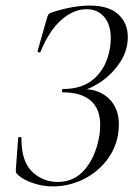

<svg xmlns="http://www.w3.org/2000/svg" viewBox="-20 -656 498 688"><path d="M335 -165Q339 -185 339 -208Q339 -266 305 -295.5Q271 -325 206 -325Q202 -325 202 -331Q202 -337 206 -337Q277 -337 319.5 -376Q362 -415 374 -483Q377 -503 377 -519Q377 -567 353.5 -595Q330 -623 290 -623Q243 -623 199.5 -584.5Q156 -546 125 -470Q123 -468 121 -468Q119 -468 116.5 -469.5Q114 -471 115 -474L147 -587Q151 -601 153.5 -604.5Q156 -608 164 -611Q240 -636 302 -636Q370 -636 404 -604.5Q438 -573 438 -523Q438 -474 409 -431Q380 -388 338 -360.5Q296 -333 261 -329L275 -337Q335 -337 370.5 -302.5Q406 -268 406 -210Q406 -194 403 -174Q394 -121 360 -78.5Q326 -36 275.5 -12Q225 12 169 12Q134 12 99.5 0.5Q65 -11 47 -27Q39 -34 37.5 -37.5Q36 -41 37 -51L45 -161Q45 -165 51 -165Q57 -165 57 -161Q56 -79 94.5 -41.5Q133 -4 187 -4Q247 -4 285 -50Q323 -96 335 -165Z"/></svg>

Font: Cormorant Garamond
Style: Italic
Weight: 400
Italic angle: -10°
Designer: Christian Thalmann (Catharsis Fonts)
Foundry: Catharsis Fonts
Version: Version 4.000